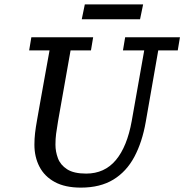

<svg xmlns="http://www.w3.org/2000/svg" viewBox="-20 -840 841 876"><path d="M349 16Q277 16 230 -9.5Q183 -35 160 -79.5Q137 -124 137 -180Q137 -207 140 -233Q143 -259 149 -292L161 -360Q172 -423 183.5 -485.5Q195 -548 206 -610H113L123 -670H405L395 -610H302L245 -288Q239 -252 236 -229.5Q233 -207 233 -180Q233 -148 244.5 -117.5Q256 -87 286.5 -67.5Q317 -48 373 -48Q457 -48 508.5 -109.5Q560 -171 581 -288L638 -610H541L551 -670H801L791 -610H702L645 -284Q629 -192 593 -124.5Q557 -57 497 -20.5Q437 16 349 16ZM353 -752 367 -820H633L619 -752Z"/></svg>

Font: Source Serif 4 Caption
Style: Italic
Weight: 400
Italic angle: -12°
Designer: Frank Grießhammer
Foundry: Adobe Systems Incorporated
Version: Version 4.004;hotconv 1.0.117;makeotfexe 2.5.65602